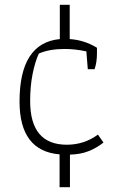

<svg xmlns="http://www.w3.org/2000/svg" viewBox="-20 -632 486 796"><path d="M227 8Q61 -6 61 -211Q61 -454 228 -470V-612H269V-470Q330 -466 382 -434V-412Q382 -373 372 -345H344L338 -419Q291 -429 248 -429Q185 -429 141 -410Q125 -375 115 -324.5Q105 -274 105 -213Q105 -32 257 -32Q329 -32 386 -74L409 -41Q380 -18 346.5 -5Q313 8 270 9V144H227Z"/></svg>

Font: Athiti Light
Style: Regular
Weight: 300
Designer: CadsonDemak Team
Foundry: CadsonDemak
Version: Version 1.032